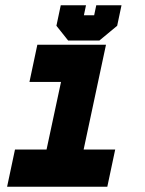

<svg xmlns="http://www.w3.org/2000/svg" viewBox="-20 -710 550 730"><path d="M7 0 37 -141.5H157L212 -398.5H92L122 -540H383L298 -141.5H418L388 0ZM239 -556 194.5 -612 211 -690H307L299 -652H338L346 -690H442L425.5 -612L358 -556Z"/></svg>

Font: Tourney Expanded Black
Style: Italic
Weight: 900
Width: 7
Italic angle: -12°
Designer: Tyler Finck
Foundry: Etcetera Type Co
Version: Version 1.010; ttfautohint (v1.8.3)